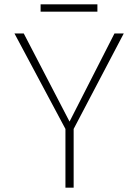

<svg xmlns="http://www.w3.org/2000/svg" viewBox="-20 -869 640 889"><path d="M168 -815H431V-849H168ZM283 0H321V-272L553 -714H510L302 -306L90 -714H47L283 -272Z"/></svg>

Font: Noto Sans Mono ExtraLight
Style: Regular
Weight: 200
Designer: Monotype Design Team
Foundry: Monotype Imaging Inc.
Version: Version 2.014